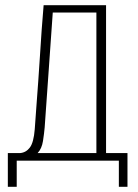

<svg xmlns="http://www.w3.org/2000/svg" viewBox="-20 -611 528 735"><path d="M10 104V-25H57Q80 -27 94.5 -46.5Q109 -66 113 -116Q116 -159 119.5 -206Q123 -253 126.5 -301Q130 -349 133 -398Q136 -447 139.5 -496Q143 -545 147 -591H386V-25H468V104H435V4H44V104ZM124 -25H349V-563H182Q174 -452 166.5 -342.5Q159 -233 151 -123Q149 -100 144.5 -71Q140 -42 124 -25Z"/></svg>

Font: Alumni Sans ExtraLight
Style: Regular
Weight: 250
Version: Version 1.018